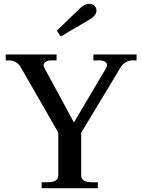

<svg xmlns="http://www.w3.org/2000/svg" viewBox="-20 -985 745 1005"><path d="M277 -824 395 -938Q422 -965 446 -965Q465 -965 475 -954.5Q485 -944 485 -930Q485 -903 446 -881L298 -794ZM198 -31H227Q256 -31 270.5 -39.5Q285 -48 285 -67V-291L88 -634Q79 -650 62.5 -659.5Q46 -669 29 -669H10V-700H276V-669H249Q231 -669 219.5 -661.5Q208 -654 208 -642Q208 -637 211 -632L367 -344L535 -628Q540 -636 540 -645Q540 -656 529 -662.5Q518 -669 500 -669H469V-700H695V-669H673Q654 -669 637.5 -659Q621 -649 611 -632L405 -290V-67Q405 -31 462 -31H492V0H198Z"/></svg>

Font: Taviraj Medium
Style: Regular
Weight: 500
Designer: Katatrad Team
Foundry: CadsonDemak
Version: Version 1.001